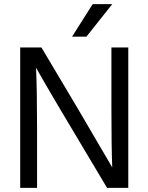

<svg xmlns="http://www.w3.org/2000/svg" viewBox="-20 -902 713 922"><path d="M395 -726H326L425 -882H519ZM158 0H77V-674H179L348 -390L519 -98Q515 -195 515 -389V-674H596V0H494Q214 -467 153 -577Q158 -473 158 -284Z"/></svg>

Font: Hind Kochi
Style: Regular
Weight: 400
Designer: Dhruvi Tolia
Foundry: Indian Type Foundry
Version: Version 0.702;PS 1.0;hotconv 1.0.81;makeotf.lib2.5.63406